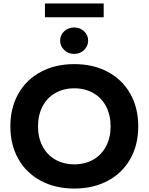

<svg xmlns="http://www.w3.org/2000/svg" viewBox="-20 -1081 860 1111"><path d="M40 -350Q40 -457 86 -538.5Q132 -620 216 -665Q300 -710 410 -710Q520 -710 604 -665Q688 -620 734 -538.5Q780 -457 780 -350Q780 -243 734 -161.5Q688 -80 604 -35Q520 10 410 10Q300 10 216 -35Q132 -80 86 -161.5Q40 -243 40 -350ZM620 -350Q620 -415 594 -465Q568 -515 520 -542.5Q472 -570 410 -570Q348 -570 300 -542.5Q252 -515 226 -465Q200 -415 200 -350Q200 -285 226 -235Q252 -185 300 -157.5Q348 -130 410 -130Q472 -130 520 -157.5Q568 -185 594 -235Q620 -285 620 -350ZM490 -846Q490 -814 466.5 -791.5Q443 -769 409 -769Q375 -769 351.5 -791.5Q328 -814 328 -846Q328 -878 351.5 -900Q375 -922 409 -922Q443 -922 466.5 -900Q490 -878 490 -846ZM240 -1061H580V-981H240Z"/></svg>

Font: Goli Bold
Style: Regular
Weight: 700
Designer: jaikishan Patel
Foundry: MagicType
Version: Version 1.000